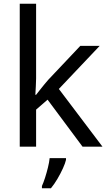

<svg xmlns="http://www.w3.org/2000/svg" viewBox="-20 -780 574 1021"><path d="M172 -363Q172 -347 170.5 -321Q169 -295 168 -276H172Q178 -284 190 -299Q202 -314 214.5 -329.5Q227 -345 236 -355L407 -536H510L293 -307L525 0H419L233 -250L172 -197V0H85V-760H172ZM331 70Q327 88 314.5 115.5Q302 143 285.5 171Q269 199 251 221H203V209Q211 192 219.5 165.5Q228 139 235 110.5Q242 82 244 61H331Z"/></svg>

Font: Noto Sans New Tai Lue
Style: Regular
Weight: 400
Designer: Monotype Design Team
Foundry: Monotype Imaging Inc.
Version: Version 2.003